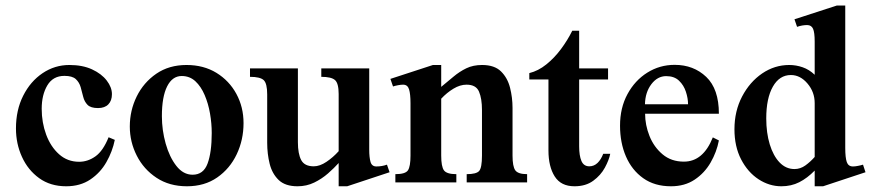

<svg xmlns="http://www.w3.org/2000/svg" viewBox="-20 -647 3090 681"><path d="M365.2 -160.2 387.2 -150.9Q378.9 -109.9 357.4 -72Q335.9 -34.2 300.3 -10.3Q264.6 13.7 214.8 13.7Q158.7 13.7 118.9 -15.1Q79.1 -43.9 57.9 -90.6Q36.6 -137.2 36.6 -191.4Q36.6 -256.8 62.3 -307.6Q87.9 -358.4 131.1 -387.5Q174.3 -416.5 226.1 -416.5Q272.9 -416.5 306.6 -400.9Q340.3 -385.3 358.6 -361.3Q377 -337.4 377 -313Q377 -290 364.3 -276.9Q351.6 -263.7 327.6 -263.7Q301.8 -263.7 290.5 -275.1Q279.3 -286.6 275.1 -303.7Q271 -320.8 266.1 -337.9Q261.2 -355 248.8 -366.5Q236.3 -377.9 208.5 -377.9Q168 -377.9 147.9 -344.2Q127.9 -310.5 127.9 -261.2Q127.9 -212.4 143.8 -169.4Q159.7 -126.5 189.5 -99.9Q219.2 -73.2 260.7 -73.2Q291.5 -73.2 318.6 -92.5Q345.7 -111.8 365.2 -160.2Z M843.8 -210.4Q843.8 -150.9 819.6 -99.9Q795.4 -48.8 750.5 -17.6Q705.6 13.7 643.1 13.7Q580.6 13.7 535.2 -16.4Q489.7 -46.4 465.1 -95Q440.4 -143.6 440.4 -198.2Q440.4 -254.9 464.8 -304.7Q489.3 -354.5 534.4 -385.5Q579.6 -416.5 641.6 -416.5Q702.1 -416.5 747.6 -388.7Q793 -360.8 818.4 -314Q843.8 -267.1 843.8 -210.4ZM731 -175.3Q731 -209 724.9 -244.4Q718.8 -279.8 705.8 -310.1Q692.9 -340.3 672.9 -358.9Q652.8 -377.4 624.5 -377.4Q591.3 -377.4 572.8 -340.6Q554.2 -303.7 554.2 -234.9Q554.2 -185.5 567.6 -137.7Q581.1 -89.8 605.5 -58.6Q629.9 -27.3 663.1 -27.3Q701.7 -27.3 716.3 -67.1Q731 -106.9 731 -175.3Z M1361.8 -36.1 1211.4 13.7H1181.2V-68.8Q1165.5 -51.3 1143.6 -32Q1121.6 -12.7 1094.5 0.5Q1067.4 13.7 1035.2 13.7Q991.7 13.7 968.5 -8.5Q945.3 -30.8 936.5 -65.9Q927.7 -101.1 927.7 -140.6V-312Q927.7 -351.1 915.3 -362.8Q902.8 -374.5 866.7 -374.5V-404.3H1036.6V-142.6Q1036.6 -101.6 1048.3 -79.3Q1060.1 -57.1 1092.8 -57.1Q1114.3 -57.1 1137.9 -73Q1161.6 -88.9 1181.2 -110.8V-313.5Q1181.2 -351.6 1168.2 -363Q1155.3 -374.5 1119.6 -374.5V-404.3H1289.6V-116.7Q1289.6 -88.9 1294.2 -72.8Q1298.8 -56.6 1314.9 -56.6Q1335 -56.6 1352.5 -63Z M1849.6 0H1635.3V-29.3Q1669.4 -29.3 1679.4 -40.5Q1689.5 -51.8 1689.5 -95.2V-256.8Q1689.5 -297.4 1679 -322Q1668.5 -346.7 1634.8 -346.7Q1611.8 -346.7 1588.4 -332.5Q1564.9 -318.4 1544.9 -296.9V-95.2Q1544.9 -55.7 1554.9 -42.5Q1564.9 -29.3 1598.6 -29.3V0H1382.3V-29.3Q1418 -29.3 1427 -43Q1436 -56.6 1436 -95.2V-280.3Q1436 -313.5 1430.9 -330.1Q1425.8 -346.7 1409.7 -346.7Q1401.9 -346.7 1391.6 -344.7Q1381.3 -342.8 1374 -340.3L1364.7 -367.2L1515.6 -416.5H1544.9V-338.9Q1567.4 -357.4 1588.6 -375.2Q1609.9 -393.1 1634 -404.8Q1658.2 -416.5 1689.9 -416.5Q1733.9 -416.5 1757.1 -393.6Q1780.3 -370.6 1789.1 -335.7Q1797.9 -300.8 1797.9 -264.2V-95.2Q1797.9 -56.6 1807.6 -43Q1817.4 -29.3 1849.6 -29.3Z M2119.6 -101.6H2144.5Q2140.1 -79.6 2125.5 -52.5Q2110.8 -25.4 2084.2 -5.9Q2057.6 13.7 2017.6 13.7Q1969.7 13.7 1947.5 -21.2Q1925.3 -56.2 1925.3 -113.3V-365.2H1857.4V-387.7Q1889.2 -395.5 1917.7 -418.5Q1946.3 -441.4 1969.7 -472.9Q1993.2 -504.4 2009.8 -538.1H2034.2V-404.3H2136.7V-365.2H2034.2V-127.9Q2034.2 -95.2 2042.2 -76.2Q2050.3 -57.1 2070.3 -57.1Q2086.9 -57.1 2099.4 -69.1Q2111.8 -81.1 2119.6 -101.6Z M2508.3 -159.7 2529.8 -148.9Q2522 -107.9 2500.5 -70.6Q2479 -33.2 2443.8 -9.8Q2408.7 13.7 2359.9 13.7Q2301.8 13.7 2261.5 -14.9Q2221.2 -43.5 2200.2 -92Q2179.2 -140.6 2179.2 -201.2Q2179.2 -264.6 2205.6 -313.2Q2231.9 -361.8 2275.9 -389.4Q2319.8 -417 2373 -417Q2439.9 -417 2484.9 -374.3Q2529.8 -331.5 2529.8 -243.7H2268.1Q2268.1 -203.6 2283.7 -164.6Q2299.3 -125.5 2330.1 -99.6Q2360.8 -73.7 2405.8 -73.7Q2474.1 -73.7 2508.3 -159.7ZM2267.6 -277.3H2420.4Q2420.4 -298.3 2412.8 -321.5Q2405.3 -344.7 2388.4 -360.8Q2371.6 -377 2342.8 -377Q2312 -377 2290.3 -348.4Q2268.6 -319.8 2267.6 -277.3Z M3049.8 -36.1 2899.4 13.7H2869.6V-42Q2843.3 -15.1 2814.9 -0.7Q2786.6 13.7 2751.5 13.7Q2708.5 13.7 2670.4 -11.2Q2632.3 -36.1 2608.6 -81.8Q2585 -127.4 2585 -188.5Q2585 -252.9 2612.1 -304.7Q2639.2 -356.4 2683.3 -386.5Q2727.5 -416.5 2779.3 -416.5Q2803.7 -416.5 2826.9 -408.4Q2850.1 -400.4 2869.6 -381.8V-499.5Q2869.6 -531.7 2863.8 -544.9Q2857.9 -558.1 2842.8 -558.1Q2825.7 -558.1 2807.1 -551.8L2797.9 -578.6L2948.2 -627.4H2978V-122.6Q2978 -87.9 2983.4 -72.3Q2988.8 -56.6 3005.4 -56.6Q3012.7 -56.6 3022.9 -58.6Q3033.2 -60.5 3041 -63ZM2869.6 -90.3V-281.2Q2869.6 -320.8 2844 -350.8Q2818.4 -380.9 2785.2 -380.9Q2744.6 -380.9 2721.2 -339.6Q2697.8 -298.3 2697.8 -227.1Q2697.8 -175.8 2710.2 -135Q2722.7 -94.2 2745.1 -70.8Q2767.6 -47.4 2797.9 -47.4Q2818.8 -47.4 2836.7 -60.3Q2854.5 -73.2 2869.6 -90.3Z"/></svg>

Font: Scheherazade New SemiBold
Style: Regular
Weight: 600
Designer: SIL International
Foundry: SIL International
Version: Version 4.000